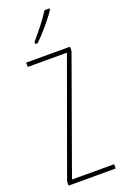

<svg xmlns="http://www.w3.org/2000/svg" viewBox="-178 -1002 680 1054"><g transform="rotate(-20 161.5 -475.0)"><path d="M303 0H28V-24L269 -689H40V-714H296V-689L57 -25H303ZM263 -943Q247 -919 224.5 -891Q202 -863 179 -837.5Q156 -812 136 -793H122V-805Q156 -845 182 -878Q208 -911 233 -950H263Z"/></g></svg>

Font: Noto Sans Gurmukhi ExtraCondensed Thin
Style: Regular
Weight: 100
Width: 2
Designer: Jelle Bosma - Monotype Design Team
Foundry: Monotype Imaging Inc.
Version: Version 2.004; ttfautohint (v1.8.4.7-5d5b)